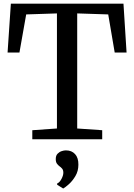

<svg xmlns="http://www.w3.org/2000/svg" viewBox="-20 -763 735 1052"><path d="M292 -59V-689.5L123.5 -684L86.5 -475H21.5L39.5 -743H656.5L673.5 -475H608.5L573 -684L403 -689.5V-59L540 -49.5V0H157V-49.5ZM409.5 139.5Q409.5 174.5 393 202Q376.5 229.5 356.5 247Q336.5 264.5 327 269.5H325.5L293.5 249.5L292.5 243Q307 236.5 317 217.2Q327 198 327 183.5Q327 168.5 320.2 160.8Q313.5 153 306 148Q298.5 142.5 292 133.8Q285.5 125 285.5 108.5Q285.5 89.5 295.5 79.2Q305.5 69 318.2 65Q331 61 339.5 61H342Q372.5 61 391.2 81.2Q410 101.5 409.5 139.5Z"/></svg>

Font: Merriweather Light 18pt
Style: Regular
Weight: 400
Version: Version 2.100